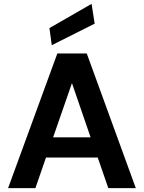

<svg xmlns="http://www.w3.org/2000/svg" viewBox="-20 -978 749 998"><path d="M22 0 278 -700H431L686 0H543L488 -159H219L164 0ZM354 -546 256 -264H451ZM249 -743 237 -832 456 -958 472 -855Z"/></svg>

Font: DM Sans
Style: Bold
Weight: 700
Designer: Colophon Foundry, Jonny Pinhorn
Foundry: Colophon Foundry
Version: Version 4.004; ttfautohint (v1.8.4.7-5d5b)